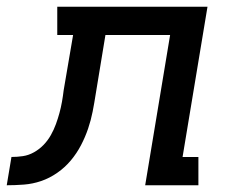

<svg xmlns="http://www.w3.org/2000/svg" viewBox="-76 -550 696 570"><path d="M-56 0 -42 -84Q-25 -84 -8 -86.5Q9 -89 25 -98Q41 -107 53.5 -120Q66 -133 75 -149Q84 -165 90 -181.5Q96 -198 100.5 -214.5Q105 -231 108 -248Q111 -265 113 -282L141 -446H94V-530H540L466 -84H513V0H355L429 -446H237L208 -270Q204 -244 199 -218.5Q194 -193 185.5 -168Q177 -143 164.5 -119Q152 -95 134.5 -74Q117 -53 94 -37Q71 -21 46 -12.5Q21 -4 -5 -2Q-31 0 -56 0Z"/></svg>

Font: Iosevka Curly Slab MdEx
Style: Italic
Weight: 500
Width: 7
Italic angle: -9°
Monospace: yes
Designer: Belleve Invis
Foundry: Belleve Invis
Version: Version 11.0.0; ttfautohint (v1.8.3)